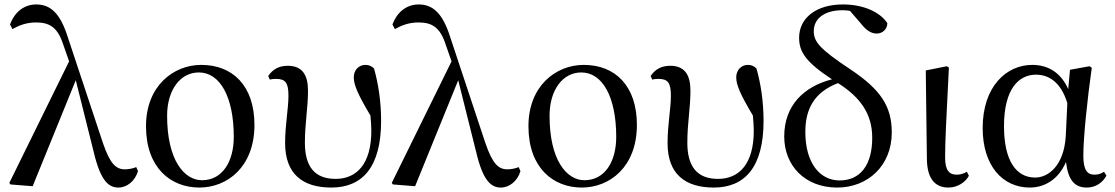

<svg xmlns="http://www.w3.org/2000/svg" viewBox="-20 -829 5019 864"><path d="M513 15C552 15 588 -15 601 -59L593 -77C577 -70 556 -67 542 -67C502 -67 475 -92 443 -186L284 -665C251 -768 208 -809 143 -809C87 -809 45 -773 25 -719L36 -698C64 -714 98 -728 142 -728C202 -728 239 -707 264 -630L291 -553L22 -6L27 1L127 9L321 -468L402 -144C433 -13 470 15 513 15Z M877 15C1002 15 1125 -77 1125 -267C1125 -444 1026 -537 886 -537C760 -537 637 -442 637 -261C637 -72 750 15 877 15ZM889 -18C808 -18 732 -110 732 -308C732 -424 791 -503 875 -503C970 -503 1032 -393 1032 -213C1032 -102 981 -18 889 -18Z M1471 15C1610 15 1695 -76 1695 -285C1695 -373 1682 -455 1663 -521C1653 -531 1641 -537 1624 -537C1595 -537 1572 -514 1572 -481C1572 -447 1590 -405 1647 -309C1649 -285 1651 -263 1651 -241C1651 -91 1585 -24 1490 -24C1394 -24 1352 -82 1352 -187C1352 -274 1366 -344 1366 -421C1366 -492 1340 -533 1275 -533C1235 -533 1207 -517 1187 -487L1194 -471C1202 -473 1212 -474 1222 -474C1265 -474 1278 -456 1278 -398C1278 -340 1263 -267 1263 -185C1263 -46 1342 15 1471 15Z M2234 15C2273 15 2309 -15 2322 -59L2314 -77C2298 -70 2277 -67 2263 -67C2223 -67 2196 -92 2164 -186L2005 -665C1972 -768 1929 -809 1864 -809C1808 -809 1766 -773 1746 -719L1757 -698C1785 -714 1819 -728 1863 -728C1923 -728 1960 -707 1985 -630L2012 -553L1743 -6L1748 1L1848 9L2042 -468L2123 -144C2154 -13 2191 15 2234 15Z M2598 15C2723 15 2846 -77 2846 -267C2846 -444 2747 -537 2607 -537C2481 -537 2358 -442 2358 -261C2358 -72 2471 15 2598 15ZM2610 -18C2529 -18 2453 -110 2453 -308C2453 -424 2512 -503 2596 -503C2691 -503 2753 -393 2753 -213C2753 -102 2702 -18 2610 -18Z M3192 15C3331 15 3416 -76 3416 -285C3416 -373 3403 -455 3384 -521C3374 -531 3362 -537 3345 -537C3316 -537 3293 -514 3293 -481C3293 -447 3311 -405 3368 -309C3370 -285 3372 -263 3372 -241C3372 -91 3306 -24 3211 -24C3115 -24 3073 -82 3073 -187C3073 -274 3087 -344 3087 -421C3087 -492 3061 -533 2996 -533C2956 -533 2928 -517 2908 -487L2915 -471C2923 -473 2933 -474 2943 -474C2986 -474 2999 -456 2999 -398C2999 -340 2984 -267 2984 -185C2984 -46 3063 15 3192 15Z M3747 15C3886 15 3993 -84 3993 -233C3993 -350 3943 -426 3808 -516C3668 -609 3642 -641 3642 -689C3642 -748 3694 -783 3771 -783C3783 -783 3794 -782 3805 -780L3855 -722C3879 -691 3902 -678 3925 -678C3953 -678 3973 -699 3973 -725C3939 -776 3864 -809 3773 -809C3654 -809 3576 -749 3576 -659C3576 -595 3607 -549 3724 -472C3598 -440 3509 -355 3509 -215C3509 -83 3603 15 3747 15ZM3751 -455C3849 -393 3905 -319 3905 -209C3905 -87 3852 -17 3758 -17C3670 -17 3604 -95 3604 -235C3604 -335 3641 -413 3751 -455Z M4248 15C4293 15 4327 -13 4340 -38L4331 -56C4318 -49 4305 -43 4285 -43C4254 -43 4233 -59 4233 -120C4233 -196 4238 -284 4250 -525L4241 -531L4146 -512L4151 -114C4152 -23 4189 15 4248 15Z M4614 15C4676 15 4741 -17 4777 -100C4787 -16 4817 15 4871 15C4911 15 4943 -8 4959 -39L4948 -56C4935 -48 4924 -43 4905 -43C4872 -43 4855 -65 4855 -129C4855 -211 4873 -383 4893 -524L4883 -531L4795 -515L4787 -428C4754 -502 4697 -537 4625 -537C4509 -537 4402 -440 4402 -253C4402 -84 4491 15 4614 15ZM4783 -365 4776 -217C4768 -84 4698 -30 4638 -30C4552 -30 4498 -107 4498 -261C4498 -430 4565 -493 4642 -493C4699 -493 4754 -460 4783 -365Z"/></svg>

Font: Source Han Serif CN Medium
Style: Regular
Weight: 500
Designer: Ryoko NISHIZUKA 西塚涼子 (kana & ideographs); Frank Grießhammer (Latin, Greek & Cyrillic); Wenlong ZHANG 张文龙 (bopomofo); San
Foundry: Adobe
Version: Version 2.002;hotconv 1.1.0;makeotfexe 2.6.0